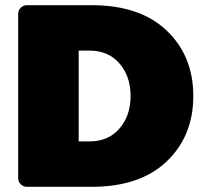

<svg xmlns="http://www.w3.org/2000/svg" viewBox="-20 -720 790 740"><path d="M50 -33.3V-666.7Q50 -680 60 -690Q70 -700 83.3 -700H333.3Q520 -700 622.5 -602.1Q725 -504.2 725 -350Q725 -195.8 622.5 -97.9Q520 0 333.3 0H83.3Q70 0 60 -10Q50 -20 50 -33.3ZM283.3 -175H325Q397.5 -175 440.4 -224.6Q483.3 -274.2 483.3 -350Q483.3 -425.8 440.4 -475.4Q397.5 -525 325 -525H283.3Z"/></svg>

Font: BoonTook Mon
Style: Regular
Weight: 400
Designer: Sungsit Sawaiwan
Foundry: FontUni
Version: Version 3.0